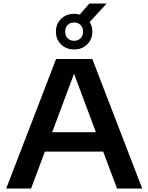

<svg xmlns="http://www.w3.org/2000/svg" viewBox="-20 -1077 848 1097"><path d="M15.5 0 300.5 -740H507.5L792.5 0H648.5L569.5 -211H236.5L157.5 0ZM278 -321.5H528L403 -655.5ZM403.5 -794.5Q358.5 -794.5 329 -823.2Q299.5 -852 299.5 -896.5Q299.5 -940.5 329 -969.2Q358.5 -998 403.5 -998Q420.5 -998 435.5 -993.5L490.5 -1057H589.5L492.5 -951.5Q507.5 -927 507.5 -896.5Q507.5 -852 478 -823.2Q448.5 -794.5 403.5 -794.5ZM403.5 -844Q426 -844 440.2 -858Q454.5 -872 454.5 -896.5Q454.5 -920.5 440.2 -934.5Q426 -948.5 403.5 -948.5Q381 -948.5 366.8 -934.5Q352.5 -920.5 352.5 -896.5Q352.5 -872 366.8 -858Q381 -844 403.5 -844Z"/></svg>

Font: Encode Sans Exp SmBold
Style: Regular
Weight: 600
Width: 7
Designer: Multiple Designers
Foundry: Impallari Type
Version: Version 3.002; ttfautohint (v1.8.3) -l 8 -r 50 -G 200 -x 14 